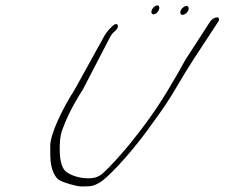

<svg xmlns="http://www.w3.org/2000/svg" viewBox="-20 -708 827 707"><path d="M644.5 -659C649.3 -643 678.9 -663 674.2 -680C669.6 -697 639.6 -675 644.5 -659ZM538 -661C542.9 -645 570 -665 566.3 -682C562.6 -699 533.1 -677 538 -661ZM754.1 -629 662.7 -488C656.7 -477 648.4 -462 637.7 -443C589.8 -360 553.8 -301 493.5 -223C482.7 -210 472.4 -196 459.7 -180C439.1 -154 377.1 -84 355.2 -67C343.7 -58 331.3 -53 317.3 -52C273.4 -48 233.8 -65 219.7 -79C208.6 -91 201.4 -113 200.2 -147C198.9 -181 201.7 -207 207.6 -225C225.2 -275 251.3 -326 284.4 -377L384.6 -570C388.5 -578 392.1 -583 396.1 -587L406 -596C422.7 -612 411.8 -629 395.1 -613L386 -604C376.8 -595 368.5 -584 362.2 -572L254.4 -377C208.5 -306 165.2 -214 165 -171C165.1 -157 165.2 -145 165.3 -133C166.1 -94 175.8 -67 191.4 -50C199.4 -42 223.5 -32 265.1 -23C274.1 -21 288.3 -21 306.3 -22C324.3 -23 342.6 -31 358.9 -44C375.3 -57 401.1 -82 436.9 -122C472.6 -162 509.2 -208 545.6 -260C578.2 -304 609.1 -350 635.2 -396C645.9 -415 678.8 -468 691.7 -488L784.1 -629C789.1 -637 786.5 -644 778.5 -644C770.5 -644 759.1 -637 754.1 -629Z"/></svg>

Font: MewTooHand
Style: UltimateCondIta
Weight: 400
Designer: Mew Too, Robert Jablonski
Version: Version 0.77